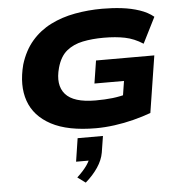

<svg xmlns="http://www.w3.org/2000/svg" viewBox="-66 -778 1107 1178"><g transform="rotate(-5 488.0 -189.0)"><path d="M506 11Q333 11 231 -43.5Q129 -98 95.5 -194Q62 -290 95 -417Q121 -502 170.5 -559.5Q220 -617 288.5 -651.5Q357 -686 439 -701Q521 -716 607 -716Q670 -716 728 -709Q786 -702 836.5 -685Q887 -668 922 -639L842 -480Q788 -515 731 -526.5Q674 -538 601 -538Q530 -538 471.5 -526Q413 -514 372 -480.5Q331 -447 312 -379Q283 -274 333 -216.5Q383 -159 518 -159Q577 -159 624 -164.5Q671 -170 720 -184L683 -142L702 -263H520L542 -403H901L846 -53Q797 -35 738.5 -20Q680 -5 620 3Q560 11 506 11ZM414 338 365 302Q405 265 427 233Q449 201 452 178L478 205H366L388 62H544L528 163Q520 209 490 253.5Q460 298 414 338Z"/></g></svg>

Font: Nunito Sans 7pt Expanded Black
Style: Italic
Weight: 900
Width: 7
Italic angle: -9°
Designer: Vernon Adams
Foundry: Vernon Adams
Version: Version 3.101;gftools[0.9.27]